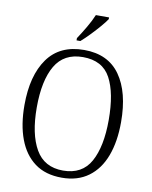

<svg xmlns="http://www.w3.org/2000/svg" viewBox="-100 -1004 862 1088"><g transform="rotate(10 331.0 -460.5)"><path d="M331 10Q237 10 175.5 -35.5Q114 -81 83 -163.5Q52 -246 52 -359Q52 -529 122 -627Q192 -725 332 -725Q470 -725 539 -627.5Q608 -530 608 -358Q608 -246 577 -163.5Q546 -81 484 -35.5Q422 10 331 10ZM331 -31Q441 -31 489 -118Q537 -205 537 -358Q537 -513 491 -598.5Q445 -684 332 -684Q223 -684 173 -598.5Q123 -513 123 -358Q123 -205 173 -118Q223 -31 331 -31ZM279 -784Q301 -817 324.5 -857Q348 -897 362 -931H438V-921Q427 -904 403 -876Q379 -848 351.5 -819.5Q324 -791 301 -771H279Z"/></g></svg>

Font: Noto Serif Hebrew SemiCondensed Light
Style: Regular
Weight: 300
Width: 4
Designer: Monotype Design Team
Foundry: Monotype Imaging Inc.
Version: Version 2.004; ttfautohint (v1.8.4.7-5d5b)